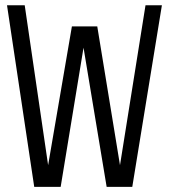

<svg xmlns="http://www.w3.org/2000/svg" viewBox="-20 -725 655 745"><path d="M608.2 -704.6 493.3 0H393.8L304.1 -540L215.4 0H112.8L7.2 -704.6H75.9L166.7 -84.1L259 -622.6H357.4L445.6 -84.1L544.6 -704.6Z"/></svg>

Font: Fira Code Light
Style: Regular
Weight: 300
Monospace: yes
Designer: Carrois Corporate, Edenspiekermann AG, Nikita Prokopov
Foundry: Carrois Corporate, Edenspiekermann AG, Nikita Prokopov
Version: Version 6.000; ttfautohint (v1.8.2) -l 8 -r 50 -G 200 -x 14 